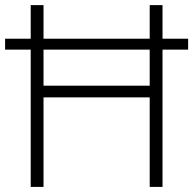

<svg xmlns="http://www.w3.org/2000/svg" viewBox="-20 -734 759 754"><path d="M100.6 0V-539.1H0V-582H100.6V-713.9H150.9V-582H567.9V-713.9H618.2V-582H718.8V-539.1H618.2V0H567.9V-351.6H150.9V0ZM150.9 -397.5H567.9V-539.1H150.9Z"/></svg>

Font: Open Sans Light
Style: Regular
Weight: 300
Designer: Monotype Design Team
Foundry: Monotype Imaging Inc.
Version: Version 3.000; ttfautohint (v1.8.4)